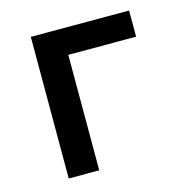

<svg xmlns="http://www.w3.org/2000/svg" viewBox="-83 -600 667 681"><g transform="rotate(-15 250.0 -260.0)"><path d="M88 0V-520H449V-424H200V0Z"/></g></svg>

Font: Zed Mono
Style: Bold
Weight: 700
Monospace: yes
Designer: Belleve Invis
Foundry: Belleve Invis
Version: Version 1.0.0; ttfautohint (v1.8.4)